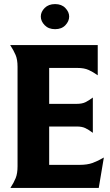

<svg xmlns="http://www.w3.org/2000/svg" viewBox="-20 -921 537 941"><path d="M221 -113H370Q408 -113 434 -122.5Q460 -132 489 -149L464 0H31Q48 -26 57 -48.5Q66 -71 66 -106V-594Q66 -629 56.5 -651.5Q47 -674 30 -700H459V-552Q435 -569 413.5 -578.5Q392 -588 360 -588H221V-412H356Q382 -412 398.5 -420Q415 -428 435 -443V-270Q415 -285 398.5 -293Q382 -301 356 -301H221ZM180 -840Q180 -863 199 -882Q218 -901 250 -901Q282 -901 300.5 -881.5Q319 -862 319 -840Q319 -817 300.5 -797.5Q282 -778 250 -778Q218 -778 199 -797.5Q180 -817 180 -840Z"/></svg>

Font: LT Museum
Style: Bold
Weight: 700
Designer: Daniel Lyons
Foundry: LyonsType
Version: Version 1.010